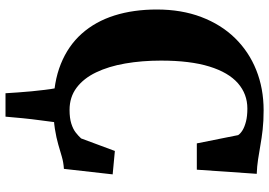

<svg xmlns="http://www.w3.org/2000/svg" viewBox="-160 -632 977 697"><g transform="rotate(90 328.5 -283.5)"><path d="M318.5 185Q317 163.5 315.5 139.5Q314 115.5 311.5 90.8Q309 66 306.2 42.5Q303.5 19 299.5 -1H424.5Q421 26 416.8 57.8Q412.5 89.5 409.2 122.2Q406 155 403.5 185ZM367 11Q278.5 11 212.2 -15.8Q146 -42.5 102 -92Q58 -141.5 36.2 -210.5Q14.5 -279.5 14.5 -364.5Q14.5 -454 41.8 -525.8Q69 -597.5 118.2 -648Q167.5 -698.5 234.2 -725.2Q301 -752 380.5 -752Q419.5 -752 450.5 -748.5Q481.5 -745 507.8 -740.2Q534 -735.5 559 -731.8Q584 -728 611 -727L596 -509.5H500.5L470.5 -659.5Q465 -668 452.8 -675.5Q440.5 -683 421 -688Q401.5 -693 374 -693Q321.5 -693 282.2 -658.8Q243 -624.5 221.5 -555Q200 -485.5 200 -379.5Q200 -310 210.5 -249.5Q221 -189 242.8 -143.8Q264.5 -98.5 298.5 -73Q332.5 -47.5 379 -47.5Q408.5 -47.5 428.5 -53.8Q448.5 -60 461.2 -70Q474 -80 482.5 -89.5L528 -212L613 -204L593 -27Q569.5 -25.5 549 -19.5Q528.5 -13.5 504.5 -6.5Q480.5 0.5 447.5 5.8Q414.5 11 367 11Z"/></g></svg>

Font: Merriweather 48pt ExtraBold
Style: Regular
Weight: 800
Version: Version 2.100